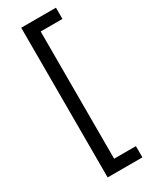

<svg xmlns="http://www.w3.org/2000/svg" viewBox="-223 -790 760 962"><g transform="rotate(-30 157.0 -309.0)"><path d="M91 -742V124H292V59H166V-677H292V-742Z"/></g></svg>

Font: Juman Normal
Style: Regular
Weight: 300
Designer: Bandar Raffah (Arabic) Julieta Ulanovsky (Latin)
Foundry: Caramella
Version: Version 5.022;PS 005.022;hotconv 1.0.88;makeotf.lib2.5.64775